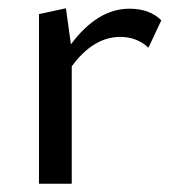

<svg xmlns="http://www.w3.org/2000/svg" viewBox="-20 -443 418 463"><path d="M292 -422Q341 -422 369 -394L338 -328Q310 -354 270 -354Q205 -354 153 -283V0H74V-409L139 -423L151 -336Q215 -422 292 -422Z"/></svg>

Font: EauTestInfant Medium
Style: Regular
Weight: 500
Designer: Christian Thalmann (Catharsis Fonts)
Version: Version 0.001;PS 000.001;hotconv 1.0.88;makeotf.lib2.5.64775